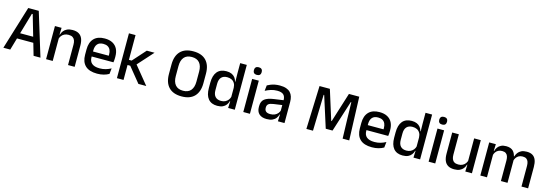

<svg xmlns="http://www.w3.org/2000/svg" viewBox="20 -1699 7784 2738"><g transform="rotate(15 3912.0 -330.5)"><path d="M21 0 217 -639H372.5L568.5 0H467L301 -572H288.5L122.5 0ZM149 -178.5V-261.5H439.5V-178.5Z M975.5 0V-302Q975.5 -337.5 965.8 -363.5Q956 -389.5 933.8 -404Q911.5 -418.5 873 -418.5Q837.5 -418.5 811.5 -405.5Q785.5 -392.5 769.2 -370.5Q753 -348.5 746 -320.5L730 -388.5H751Q759.5 -419.5 779 -444.8Q798.5 -470 831 -485Q863.5 -500 911.5 -500Q969 -500 1004.5 -478.2Q1040 -456.5 1056.8 -415Q1073.5 -373.5 1073.5 -313V0ZM651.5 0V-489H749.5L745.5 -374.5L749.5 -368.5V0Z M1406 11.5Q1289 11.5 1230.8 -44.2Q1172.5 -100 1172.5 -205V-285Q1172.5 -388.5 1226.8 -445.2Q1281 -502 1385 -502Q1455.5 -502 1502.5 -476.2Q1549.5 -450.5 1573 -403.5Q1596.5 -356.5 1596.5 -292V-273.5Q1596.5 -256.5 1595 -239Q1593.5 -221.5 1591 -205.5H1501Q1502 -231.5 1502.2 -254.5Q1502.5 -277.5 1502.5 -296.5Q1502.5 -337 1489.5 -365Q1476.5 -393 1450.5 -407.8Q1424.5 -422.5 1385 -422.5Q1326.5 -422.5 1298 -389.2Q1269.5 -356 1269.5 -294.5V-248.5L1270 -237V-193.5Q1270 -166 1278.2 -143.5Q1286.5 -121 1304.8 -104.8Q1323 -88.5 1352 -79.8Q1381 -71 1422.5 -71Q1469.5 -71 1510.8 -83Q1552 -95 1588.5 -115L1579.5 -31.5Q1546.5 -12 1502.8 -0.2Q1459 11.5 1406 11.5ZM1224.5 -205.5V-279H1571V-205.5Z M2014.5 0 1835 -220.5H1786.5V-296.5H1835.5L2007.5 -489H2122L1908 -251.5V-273L2130.5 0ZM1697.5 0V-662H1795V0Z M2653 13Q2528 13 2463.2 -55Q2398.5 -123 2398.5 -249.5V-390Q2398.5 -516 2463.2 -584Q2528 -652 2653 -652Q2778 -652 2842.8 -584Q2907.5 -516 2907.5 -390V-249.5Q2907.5 -123 2842.8 -55Q2778 13 2653 13ZM2653 -70.5Q2729 -70.5 2767.2 -116.2Q2805.5 -162 2805.5 -245.5V-394Q2805.5 -478 2767.2 -523.2Q2729 -568.5 2653 -568.5Q2577 -568.5 2538.8 -523.2Q2500.5 -478 2500.5 -394V-245.5Q2500.5 -162 2538.8 -116.2Q2577 -70.5 2653 -70.5Z M3179 11Q3091.5 11 3045.8 -44Q3000 -99 3000 -204.5V-282Q3000 -388.5 3046.2 -444.2Q3092.5 -500 3183 -500Q3226.5 -500 3257.8 -486.2Q3289 -472.5 3308.8 -447.5Q3328.5 -422.5 3337 -388.5H3369.5L3342 -298Q3340.5 -338 3324.5 -365.2Q3308.5 -392.5 3280.5 -406.5Q3252.5 -420.5 3215 -420.5Q3158.5 -420.5 3128.5 -388Q3098.5 -355.5 3098.5 -291.5V-198Q3098.5 -135.5 3128.2 -103Q3158 -70.5 3215 -70.5Q3249.5 -70.5 3275.8 -83.5Q3302 -96.5 3319.5 -119Q3337 -141.5 3343.5 -169.5L3366.5 -100.5H3338Q3330 -70 3311.2 -44.5Q3292.5 -19 3260.5 -4Q3228.5 11 3179 11ZM3339.5 0 3343.5 -114.5 3342 -145.5V-348.5L3342.5 -367.5L3340 -506V-662H3437.5V0Z M3563 0V-489H3661V0ZM3612 -561Q3583 -561 3568.8 -575.8Q3554.5 -590.5 3554.5 -616.5V-618.5Q3554.5 -644.5 3568.8 -659.2Q3583 -674 3612 -674Q3641 -674 3655.2 -659.2Q3669.5 -644.5 3669.5 -618.5V-616.5Q3669.5 -590 3655.2 -575.5Q3641 -561 3612 -561Z M4074 0 4078 -116 4074.5 -131V-285L4075 -309.5Q4075 -366 4046.2 -392.5Q4017.5 -419 3954 -419Q3902.5 -419 3858.5 -404.5Q3814.5 -390 3779 -371L3788 -453Q3808 -464.5 3835 -475.5Q3862 -486.5 3896 -493.5Q3930 -500.5 3970.5 -500.5Q4026 -500.5 4064.5 -487.2Q4103 -474 4126.5 -449Q4150 -424 4160.8 -389Q4171.5 -354 4171.5 -311V0ZM3908.5 11Q3836 11 3797.5 -24.8Q3759 -60.5 3759 -126.5V-141.5Q3759 -211.5 3802.2 -245.2Q3845.5 -279 3938.5 -292L4085.5 -313L4091 -242L3950 -222Q3899.5 -215 3878 -197.8Q3856.5 -180.5 3856.5 -147V-140Q3856.5 -106.5 3877.2 -88.5Q3898 -70.5 3940.5 -70.5Q3979.5 -70.5 4007.5 -83.5Q4035.5 -96.5 4053 -118.2Q4070.5 -140 4077 -166.5L4090.5 -101H4072.5Q4064.5 -71 4046 -45.5Q4027.5 -20 3994.2 -4.5Q3961 11 3908.5 11Z M4494.5 0 4517.5 -639H4670L4807.5 -201H4814L4951.5 -639H5104L5127 0H5029.5L5022 -255.5L5015 -533.5H5007L4861 -74H4760.5L4614.5 -533.5H4606.5L4599 -255L4592 0Z M5462.5 11.5Q5345.5 11.5 5287.2 -44.2Q5229 -100 5229 -205V-285Q5229 -388.5 5283.2 -445.2Q5337.5 -502 5441.5 -502Q5512 -502 5559 -476.2Q5606 -450.5 5629.5 -403.5Q5653 -356.5 5653 -292V-273.5Q5653 -256.5 5651.5 -239Q5650 -221.5 5647.5 -205.5H5557.5Q5558.5 -231.5 5558.8 -254.5Q5559 -277.5 5559 -296.5Q5559 -337 5546 -365Q5533 -393 5507 -407.8Q5481 -422.5 5441.5 -422.5Q5383 -422.5 5354.5 -389.2Q5326 -356 5326 -294.5V-248.5L5326.5 -237V-193.5Q5326.5 -166 5334.8 -143.5Q5343 -121 5361.2 -104.8Q5379.5 -88.5 5408.5 -79.8Q5437.5 -71 5479 -71Q5526 -71 5567.2 -83Q5608.5 -95 5645 -115L5636 -31.5Q5603 -12 5559.2 -0.2Q5515.5 11.5 5462.5 11.5ZM5281 -205.5V-279H5627.5V-205.5Z M5915 11Q5827.5 11 5781.8 -44Q5736 -99 5736 -204.5V-282Q5736 -388.5 5782.2 -444.2Q5828.5 -500 5919 -500Q5962.5 -500 5993.8 -486.2Q6025 -472.5 6044.8 -447.5Q6064.5 -422.5 6073 -388.5H6105.5L6078 -298Q6076.5 -338 6060.5 -365.2Q6044.5 -392.5 6016.5 -406.5Q5988.5 -420.5 5951 -420.5Q5894.5 -420.5 5864.5 -388Q5834.5 -355.5 5834.5 -291.5V-198Q5834.5 -135.5 5864.2 -103Q5894 -70.5 5951 -70.5Q5985.5 -70.5 6011.8 -83.5Q6038 -96.5 6055.5 -119Q6073 -141.5 6079.5 -169.5L6102.5 -100.5H6074Q6066 -70 6047.2 -44.5Q6028.5 -19 5996.5 -4Q5964.5 11 5915 11ZM6075.5 0 6079.5 -114.5 6078 -145.5V-348.5L6078.5 -367.5L6076 -506V-662H6173.5V0Z M6299 0V-489H6397V0ZM6348 -561Q6319 -561 6304.8 -575.8Q6290.5 -590.5 6290.5 -616.5V-618.5Q6290.5 -644.5 6304.8 -659.2Q6319 -674 6348 -674Q6377 -674 6391.2 -659.2Q6405.5 -644.5 6405.5 -618.5V-616.5Q6405.5 -590 6391.2 -575.5Q6377 -561 6348 -561Z M6614.5 -489V-187Q6614.5 -152 6624.2 -125.8Q6634 -99.5 6656.5 -85Q6679 -70.5 6717 -70.5Q6753 -70.5 6778.8 -83.5Q6804.5 -96.5 6821 -118.8Q6837.5 -141 6844 -168.5L6860 -100.5H6839Q6830.5 -70 6811 -44.5Q6791.5 -19 6759 -4Q6726.5 11 6678.5 11Q6621.5 11 6585.8 -10.8Q6550 -32.5 6533.2 -74.2Q6516.5 -116 6516.5 -176V-489ZM6938.5 -489V0H6840.5L6844.5 -114.5L6840.5 -120.5V-489Z M7670 0V-304.5Q7670 -339 7661.2 -364.8Q7652.5 -390.5 7632.2 -404.5Q7612 -418.5 7577.5 -418.5Q7544.5 -418.5 7520.5 -405.5Q7496.5 -392.5 7481.8 -370.5Q7467 -348.5 7460.5 -320.5L7447.5 -388.5H7459Q7468 -418 7486.5 -443.5Q7505 -469 7536.5 -484.5Q7568 -500 7616 -500Q7670 -500 7703.5 -478.8Q7737 -457.5 7752.5 -416.2Q7768 -375 7768 -315.5V0ZM7062.5 0V-489H7160.5L7156.5 -374.5L7160.5 -368.5V0ZM7366.5 0V-304.5Q7366.5 -339 7357.8 -364.8Q7349 -390.5 7328.8 -404.5Q7308.5 -418.5 7274 -418.5Q7241 -418.5 7217 -405.5Q7193 -392.5 7178.2 -370.5Q7163.5 -348.5 7157 -320.5L7141 -388.5H7162Q7170 -419.5 7188.2 -444.8Q7206.5 -470 7237 -485Q7267.5 -500 7312 -500Q7380 -500 7415 -465Q7450 -430 7459 -363Q7461.5 -353.5 7462.8 -341.5Q7464 -329.5 7464 -318V0Z"/></g></svg>

Font: Anek Odia Medium
Style: Regular
Weight: 500
Designer: Yesha Goshar & Mahesh Sahu (Odia), Yesha Goshar (Latin)
Foundry: Ek Type
Version: Version 1.003